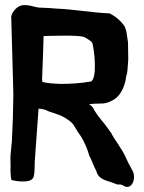

<svg xmlns="http://www.w3.org/2000/svg" viewBox="-20 -725 571 762"><path d="M22 -68C21 -47 22 -28 25 -11C36 -7 103 5 112 -21H113C120 -47 116 -78 119 -99C124 -165 128 -227 133 -294C151 -292 160 -290 171 -284H172L173 -283C190 -278 206 -272 224 -265C245 -254 267 -241 277 -221C284 -209 292 -196 303 -181C316 -159 327 -134 335 -105L336 -104C345 -87 352 -65 362 -47C371 -9 410 -8 432 2C435 4 440 5 443 6L444 7H446C461 7 465 8 468 11C504 35 524 -21 504 -51C495 -68 486 -84 477 -105C460 -140 436 -168 419 -201H418C394 -239 368 -260 348 -299C343 -304 340 -307 334 -312C347 -313 365 -314 376 -314C398 -313 419 -320 438 -334C461 -351 473 -381 479 -409V-410C480 -425 485 -430 486 -448L489 -490L488 -557L482 -597C481 -604 478 -611 476 -617V-618C462 -640 442 -658 415 -672H412C343 -675 275 -688 202 -691C194 -692 184 -692 177 -693L133 -695C120 -696 92 -708 68 -704C50 -701 31 -683 25 -662C24 -657 25 -648 25 -644L33 -352L31 -253L27 -162L23 -122C21 -106 21 -89 22 -68ZM147 -412C148 -446 150 -479 151 -513L153 -582C201 -583 283 -586 312 -579C323 -574 340 -563 346 -556C355 -521 358 -477 356 -441C354 -417 347 -401 338 -401H336C306 -395 259 -392 221 -392C192 -393 165 -395 148 -400C148 -404 147 -410 147 -412Z"/></svg>

Font: Vapor
Style: Bd
Weight: 700
Foundry: Cannot Into Space Fonts
Version: Version 0.179